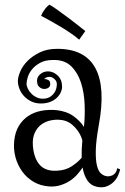

<svg xmlns="http://www.w3.org/2000/svg" viewBox="-20 -762 535 823"><path d="M495.1 -36.1Q492.2 -23.4 485.4 -8.3Q478.5 6.8 465.8 19Q453.1 31.2 435.1 37.6Q417 43.9 392.6 38.1Q368.2 32.2 354 10.7Q339.8 -10.7 334 -43.9Q325.2 -30.3 312 -15.1Q298.8 0 280.8 12.2Q262.7 24.4 239.7 31.7Q216.8 39.1 189.5 37.1Q152.3 34.2 123.5 17.1Q94.7 0 75.2 -26.9Q55.7 -53.7 46.4 -87.9Q37.1 -122.1 41 -159.2Q44.9 -196.3 61 -222.7Q77.1 -249 101.6 -265.1Q126 -281.2 157.2 -287.1Q188.5 -293 221.7 -290Q265.6 -285.2 294.9 -264.2Q324.2 -243.2 339.8 -217.8Q344.7 -262.7 342.8 -314Q340.8 -365.2 327.1 -407.7Q313.5 -450.2 285.2 -478Q256.8 -505.9 208 -504.9Q173.8 -504.9 151.9 -492.7Q129.9 -480.5 116.7 -463.9Q103.5 -447.3 98.6 -430.2Q93.8 -413.1 93.8 -403.3Q93.8 -393.6 99.6 -381.3Q105.5 -369.1 116.2 -358.9Q127 -348.6 141.6 -342.8Q156.2 -336.9 174.8 -339.8Q187.5 -341.8 197.3 -348.6Q207 -355.5 212.9 -364.3Q218.8 -373 221.2 -382.8Q223.6 -392.6 223.6 -401.4Q223.6 -411.1 217.8 -418.5Q211.9 -425.8 204.1 -429.7Q196.3 -433.6 186.5 -432.1Q176.8 -430.7 168.9 -422.9Q177.7 -423.8 186.5 -419.4Q195.3 -415 195.3 -401.4Q195.3 -390.6 186.5 -385.3Q177.7 -379.9 167 -380.9Q156.2 -381.8 147.5 -390.1Q138.7 -398.4 138.7 -416Q138.7 -432.6 152.8 -444.3Q167 -456.1 185.5 -456.1Q208 -456.1 227.1 -438.5Q246.1 -420.9 246.1 -389.6Q246.1 -378.9 240.7 -366.7Q235.4 -354.5 224.6 -343.8Q213.9 -333 196.3 -325.7Q178.7 -318.4 155.3 -318.4Q131.8 -318.4 113.3 -327.6Q94.7 -336.9 82 -351.1Q69.3 -365.2 63 -382.3Q56.6 -399.4 56.6 -415Q56.6 -430.7 66.4 -454.6Q76.2 -478.5 97.2 -500Q118.2 -521.5 149.9 -537.1Q181.6 -552.7 225.6 -552.7Q343.8 -552.7 388.7 -470.2Q433.6 -387.7 403.3 -224.6Q391.6 -159.2 390.6 -118.2Q389.6 -77.1 395.5 -52.7Q401.4 -28.3 412.6 -18.6Q423.8 -8.8 436.5 -6.8Q447.3 -4.9 457 -8.8Q464.8 -10.7 472.2 -18.1Q479.5 -25.4 482.4 -41ZM330.1 -85.9Q329.1 -121.1 333 -160.2Q325.2 -190.4 301.3 -216.3Q277.3 -242.2 247.1 -247.1Q224.6 -251 200.7 -246.6Q176.8 -242.2 158.2 -229Q139.6 -215.8 128.9 -192.4Q118.2 -168.9 121.1 -134.8Q126 -82 150.9 -54.7Q175.8 -27.3 224.6 -30.3Q261.7 -32.2 287.6 -49.3Q313.5 -66.4 330.1 -85.9ZM191.4 -742.2Q201.2 -737.3 220.7 -723.6Q237.3 -711.9 267.6 -689.5Q297.9 -667 345.7 -628.9L319.3 -591.8Q307.6 -602.5 288.1 -616.2Q268.6 -629.9 246.1 -643.6Q223.6 -657.2 200.2 -670.4Q176.8 -683.6 156.2 -694.3Q159.2 -701.2 163.1 -709Q167 -715.8 173.8 -724.6Q180.7 -733.4 191.4 -742.2Z"/></svg>

Font: Mystery Quest
Style: Regular
Weight: 400
Designer: Squid
Foundry: Font Diner, Inc DBA Sideshow
Version: Version 1.000